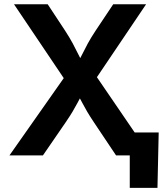

<svg xmlns="http://www.w3.org/2000/svg" viewBox="-20 -748 802 924"><path d="M25.4 0 323.2 -423.8V-317.9L47.4 -727.5H209.5L293.5 -600.1Q315.9 -565.4 330.3 -538.6Q344.7 -511.7 356.9 -486.6Q369.1 -461.4 383.8 -433.6H348.1Q363.3 -461.4 375.5 -486.3Q387.7 -511.2 402.3 -538.3Q417 -565.4 439.9 -600.1L524.9 -727.5H683.1L412.1 -325.7V-426.8L703.6 0H538.6L433.1 -157.7Q412.6 -188.5 399.9 -210Q387.2 -231.4 377 -251.2Q366.7 -271 353 -295.9H376Q362.8 -271.5 352.3 -251.7Q341.8 -231.9 328.9 -210.2Q315.9 -188.5 294.9 -157.7L186.5 0ZM604.5 156.2V0H563.5V-110.4H743.7L737.8 156.2Z"/></svg>

Font: Inter Cardless
Style: Bold
Weight: 700
Designer: Rasmus Andersson
Foundry: rsms
Version: Version 4.001;git-9221beed3